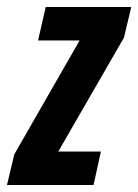

<svg xmlns="http://www.w3.org/2000/svg" viewBox="-46 -530 396 550"><path d="M-26 0 -5 -88 182 -414H63L85 -510H330L309 -422L121 -96H243L222 0Z"/></svg>

Font: Saira UltraCondensed ExtraBold
Style: Italic
Weight: 800
Width: 1
Italic angle: -12°
Designer: Hector Gatti with collaboration of the Omnibus-Type team
Foundry: Omnibus-Type
Version: Version 1.101